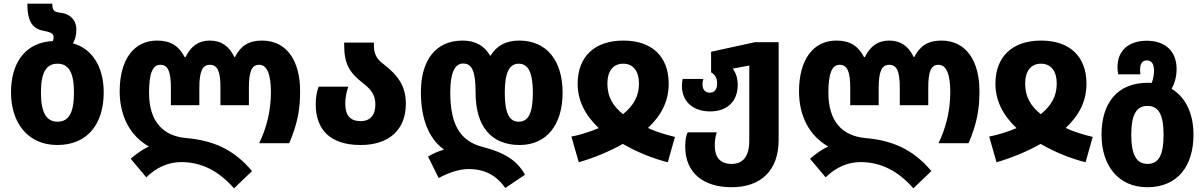

<svg xmlns="http://www.w3.org/2000/svg" viewBox="-20 -780 6562 1046"><path d="M292 10C461 10 545 -110 545 -276C545 -424 476 -517 377 -544C388 -562 396 -585 396 -618C396 -673 360 -704 314 -710C275 -714 265 -721 265 -760H129C129 -653 164 -620 224 -611C254 -605 272 -597 272 -578C272 -570 271 -563 267 -556C259 -556 250 -555 242 -554C111 -536 40 -432 40 -276C40 -112 131 10 292 10ZM293 -117C230 -117 203 -172 203 -276C203 -380 229 -433 293 -433C357 -433 383 -380 383 -276C383 -171 358 -117 293 -117Z M1255 246 1353 152C1253 33 1141 -15 993 -28C866 -40 792 -120 792 -275C792 -379 811 -427 853 -427C896 -427 911 -389 911 -301V-207H1066V-302C1066 -391 1083 -427 1123 -427C1165 -427 1181 -392 1181 -302V-207H1336V-301C1336 -391 1351 -427 1392 -427C1434 -427 1456 -377 1456 -278C1456 -174 1431 -80 1392 0H1556C1600 -106 1615 -179 1615 -284C1615 -442 1547 -559 1407 -559C1334 -559 1290 -529 1260 -469H1257C1229 -527 1187 -559 1123 -559C1062 -559 1019 -528 991 -469H986C955 -529 910 -559 836 -559C708 -559 632 -454 632 -282C632 -149 688 -40 791 18C755 35 721 59 692 85L777 186C829 135 894 103 967 103C1082 103 1175 155 1255 246Z M1945 10C2099 10 2191 -73 2191 -214C2191 -309 2151 -368 2069 -431C2032 -459 2017 -485 2017 -533V-548H1855V-535C1855 -433 1883 -384 1959 -326C2007 -289 2025 -257 2025 -211C2025 -151 1995 -120 1945 -120C1889 -120 1861 -151 1861 -214C1861 -246 1867 -281 1878 -308H1716C1705 -279 1700 -246 1700 -213C1700 -72 1780 10 1945 10Z M2733 244 2840 172C2798 95 2729 51 2608 20C2489 -11 2433 -98 2433 -277C2433 -380 2456 -434 2503 -434C2555 -434 2571 -384 2571 -274C2571 -92 2656 10 2811 10C2957 10 3045 -99 3045 -275C3045 -450 2958 -559 2809 -559C2739 -559 2687 -533 2653 -477H2650C2619 -531 2569 -559 2500 -559C2353 -559 2273 -451 2273 -278C2273 -133 2316 -24 2399 35C2366 44 2333 60 2312 73L2370 190C2415 165 2477 141 2533 141C2620 141 2684 175 2733 244ZM2806 -117C2753 -117 2730 -167 2730 -275C2730 -381 2753 -433 2806 -433C2860 -433 2883 -380 2883 -275C2883 -169 2861 -117 2806 -117Z M3133 104C3209 82 3293 49 3373 4C3455 51 3539 84 3618 104L3657 -34C3613 -45 3557 -60 3510 -83C3586 -154 3623 -232 3623 -324C3623 -471 3533 -559 3376 -559C3218 -559 3127 -470 3127 -324C3127 -234 3166 -154 3242 -82C3189 -60 3136 -44 3093 -36ZM3374 -158C3320 -202 3289 -251 3289 -325C3289 -392 3320 -433 3375 -433C3431 -433 3461 -391 3461 -325C3461 -256 3432 -205 3374 -158Z M3966 240C4124 240 4222 150 4222 -18V-550H4092L3854 -498V-386C3873 -375 3887 -357 3887 -325C3887 -295 3873 -275 3848 -275C3823 -275 3807 -291 3807 -320C3807 -331 3808 -339 3812 -350H3699C3697 -340 3695 -328 3695 -313C3695 -225 3757 -173 3849 -173C3939 -173 3999 -225 3999 -318C3999 -352 3990 -382 3972 -406L4062 -423V-15C4062 71 4029 113 3966 113C3906 113 3874 80 3874 12C3874 -13 3878 -40 3885 -59H3726C3717 -38 3713 -14 3713 19C3713 160 3810 240 3966 240Z M4956 246 5054 152C4954 33 4842 -15 4694 -28C4567 -40 4493 -120 4493 -275C4493 -379 4512 -427 4554 -427C4597 -427 4612 -389 4612 -301V-207H4767V-302C4767 -391 4784 -427 4824 -427C4866 -427 4882 -392 4882 -302V-207H5037V-301C5037 -391 5052 -427 5093 -427C5135 -427 5157 -377 5157 -278C5157 -174 5132 -80 5093 0H5257C5301 -106 5316 -179 5316 -284C5316 -442 5248 -559 5108 -559C5035 -559 4991 -529 4961 -469H4958C4930 -527 4888 -559 4824 -559C4763 -559 4720 -528 4692 -469H4687C4656 -529 4611 -559 4537 -559C4409 -559 4333 -454 4333 -282C4333 -149 4389 -40 4492 18C4456 35 4422 59 4393 85L4478 186C4530 135 4595 103 4668 103C4783 103 4876 155 4956 246Z M5409 104C5485 82 5569 49 5649 4C5731 51 5815 84 5894 104L5933 -34C5889 -45 5833 -60 5786 -83C5862 -154 5899 -232 5899 -324C5899 -471 5809 -559 5652 -559C5494 -559 5403 -470 5403 -324C5403 -234 5442 -154 5518 -82C5465 -60 5412 -44 5369 -36ZM5650 -158C5596 -202 5565 -251 5565 -325C5565 -392 5596 -433 5651 -433C5707 -433 5737 -391 5737 -325C5737 -256 5708 -205 5650 -158Z M6230 240C6397 240 6482 123 6482 -46C6482 -165 6437 -252 6363 -296C6379 -325 6390 -362 6390 -404C6390 -500 6329 -558 6228 -558C6130 -558 6068 -506 6068 -414C6068 -401 6069 -387 6072 -375H6193C6192 -383 6191 -393 6191 -401C6191 -434 6204 -451 6228 -451C6252 -451 6267 -433 6267 -398C6267 -372 6263 -348 6254 -328C6246 -329 6239 -329 6233 -329C6068 -329 5981 -220 5981 -46C5981 121 6072 240 6230 240ZM6232 113C6169 113 6143 59 6143 -46C6143 -151 6169 -203 6231 -203C6295 -203 6319 -150 6319 -46C6319 60 6295 113 6232 113Z"/></svg>

Font: Noto Sans Georgian SemiCondensed Extra
Style: Regular
Weight: 800
Width: 4
Designer: Monotype Design Team
Foundry: Monotype Imaging Inc.
Version: Version 1.901